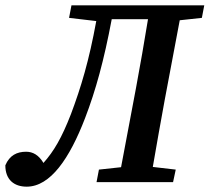

<svg xmlns="http://www.w3.org/2000/svg" viewBox="-42 -683 786 720"><path d="M58 17C147 17 219 -89 277 -240C317 -344 348 -457 377 -611H513C499 -525 484 -439 468 -353L412 -56L329 -47L320 0H607L617 -47L531 -57C545 -141 561 -226 576 -310L632 -607L715 -616L724 -663H226L217 -616L319 -604C292 -456 262 -356 224 -255C189 -165 160 -116 121 -72C103 -102 81 -114 56 -114C22 -114 -6 -101 -22 -63C-22 -8 12 17 58 17Z"/></svg>

Font: Source Serif Pro Semibold
Style: Italic
Weight: 600
Italic angle: -12°
Designer: Frank Grießhammer
Foundry: Adobe Systems Incorporated
Version: Version 3.001;hotconv 1.0.111;makeotfexe 2.5.65597